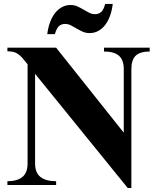

<svg xmlns="http://www.w3.org/2000/svg" viewBox="-20 -927 793 962"><path d="M544.9 -907.2H506.8Q499.5 -878.4 487.1 -867.2Q474.6 -856 456.1 -856Q440.9 -856 427 -863Q413.1 -870.1 398.4 -878.9Q383.8 -887.7 367.9 -894.8Q352.1 -901.9 333 -901.9Q309.6 -901.9 289.8 -890.9Q270 -879.9 255.1 -860.6Q240.2 -841.3 230.5 -814.5Q220.7 -787.6 216.8 -755.9H254.9Q263.2 -784.7 275.1 -795.9Q287.1 -807.1 306.2 -807.1Q321.3 -807.1 335.2 -800Q349.1 -793 363.8 -784.2Q378.4 -775.4 394.3 -768.3Q410.2 -761.2 429.2 -761.2Q452.6 -761.2 472.4 -772Q492.2 -782.7 507.1 -802.2Q522 -821.8 531.5 -848.4Q541 -875 544.9 -907.2ZM730 -668.9V-688H501V-668.9Q551.3 -668.9 575.7 -647.9Q600.1 -627 600.1 -580.1V-262.2L261.2 -688H17.1V-669.9Q33.7 -669.9 45.7 -667.2Q57.6 -664.6 68.6 -657.5Q79.6 -650.4 91.1 -637.7Q102.5 -625 118.2 -605V-107.9Q118.2 -61 91.8 -40Q65.4 -19 17.1 -19V0H261.2V-19Q210.4 -19 183.1 -40Q155.8 -61 155.8 -107.9V-557.1L620.1 15.1H638.2V-580.1Q638.2 -627 659.9 -647.9Q681.6 -668.9 730 -668.9Z"/></svg>

Font: Galatia SIL
Style: Bold
Weight: 700
Designer: Development by SIL's NRSI team
Version: Version 2.1